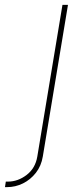

<svg xmlns="http://www.w3.org/2000/svg" viewBox="-117 -559 342 783"><path d="M137.7 -539.1H160.2L57.6 79.1Q51.3 117.7 29.3 145.8Q7.3 173.8 -23.4 189Q-54.2 204.1 -87.9 204.1H-96.7L-93.3 181.6H-84.5Q-43.9 181.6 -8.3 154.3Q27.3 127 35.2 79.1Z"/></svg>

Font: Inter 18pt Thin
Style: Italic
Weight: 250
Italic angle: -9.3988°
Version: Version 4.001;git-66647c0bb